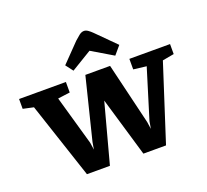

<svg xmlns="http://www.w3.org/2000/svg" viewBox="-155 -871 1109 1029"><g transform="rotate(-20 399.5 -356.5)"><path d="M173 7 29 -427 -31 -440V-496H236V-436L167 -427L169 -419L247 -145L253 -104L260 -145L347 -496H488L572 -145L578 -104L585 -145L669 -418L672 -427L598 -436V-496H830V-439L764 -427L624 7H495L395 -332L304 7ZM263 -581 364 -685Q378 -698 392 -709Q406 -720 420 -720Q431 -720 442.5 -712Q454 -704 465 -693L573 -585L533 -538L412 -610L295 -539Z"/></g></svg>

Font: Faustina VF Beta
Style: Regular
Weight: 400
Designer: Alfonso Garcia
Foundry: Omnibus-Type
Version: Version 1.006